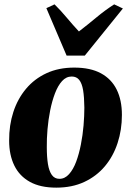

<svg xmlns="http://www.w3.org/2000/svg" viewBox="-20 -848 602 882"><path d="M321 -537.5Q395.5 -537.5 443.8 -511.2Q492 -485 516 -436.5Q540 -388 540 -320Q540 -251.5 520.2 -191Q500.5 -130.5 462 -84.5Q423.5 -38.5 367.2 -12.2Q311 14 238.5 14Q165.5 14 117.5 -12.5Q69.5 -39 45.8 -87.5Q22 -136 22 -202Q21.5 -272.5 41.2 -333.2Q61 -394 99.5 -440Q138 -486 193.8 -511.8Q249.5 -537.5 321 -537.5ZM309.5 -496.5Q284 -496.5 265 -475.5Q246 -454.5 232.5 -419Q219 -383.5 210.5 -340.8Q202 -298 198.2 -254Q194.5 -210 195 -172Q195 -127 200.2 -94.5Q205.5 -62 218.2 -44.2Q231 -26.5 253 -26.5Q278 -26.5 297.2 -48Q316.5 -69.5 329.8 -105Q343 -140.5 351.5 -183.8Q360 -227 363.8 -271.2Q367.5 -315.5 367.5 -353.5Q367 -402 361.8 -433.5Q356.5 -465 344 -480.8Q331.5 -496.5 309.5 -496.5ZM286 -592.5 193 -810.5 230.5 -828Q258.5 -800.5 286.5 -767Q314.5 -733.5 342.5 -703.5Q384 -735.5 423.2 -768.2Q462.5 -801 504.5 -828L544.5 -809L369.5 -592.5Z"/></svg>

Font: Merriweather 96pt Black
Style: Italic
Weight: 900
Italic angle: -7.8°
Version: Version 2.101